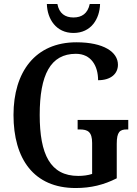

<svg xmlns="http://www.w3.org/2000/svg" viewBox="-20 -937 692 967"><path d="M350 -771C439 -771 482 -842 484 -917H432C422 -869 392 -849 350 -849C308 -849 278 -869 269 -917H216C218 -842 262 -771 350 -771ZM361 10C438 10 503 -6 568 -39V-213C568 -273 584 -285 618 -285H626V-333H371V-285H382C422 -285 444 -273 444 -217V-61C423 -54 398 -51 374 -51C233 -51 180 -160 180 -358C180 -560 234 -666 362 -666C440 -666 474 -604 474 -533C539 -533 574 -566 574 -611C574 -675 502 -724 365 -724C157 -724 48 -574 48 -358C48 -137 150 10 361 10Z"/></svg>

Font: Noto Serif Bengali Condensed SemiBold
Style: Regular
Weight: 600
Width: 3
Designer: Juan Bruce, Universal Thirst, Indian Type Foundry and the Monotype Design Team.
Foundry: Monotype Imaging Inc.
Version: Version 2.003